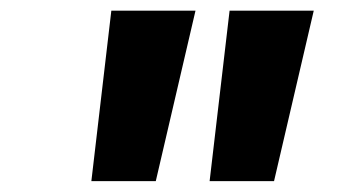

<svg xmlns="http://www.w3.org/2000/svg" viewBox="-20 -713 626 352"><path d="M147.5 -380.9 184.1 -693.4H338.4L265.6 -380.9ZM364.3 -380.9 400.9 -693.4H555.2L482.4 -380.9Z"/></svg>

Font: CaskaydiaCove NF
Style: Bold Italic
Weight: 700
Italic angle: -10°
Designer: Aaron Bell
Foundry: Saja Typeworks
Version: Version 2111.001; VTT 6.35;Nerd Fonts 3.2.1